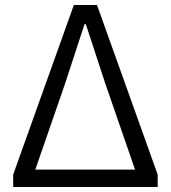

<svg xmlns="http://www.w3.org/2000/svg" viewBox="-20 -752 687 772"><path d="M33 0H614V-50L370 -732H277L33 -50ZM122 -70 242 -417 320 -655H325L403 -417L523 -70Z"/></svg>

Font: Noto Sans KR DemiLight
Style: Regular
Weight: 350
Designer: Ryoko NISHIZUKA 西塚涼子 (kana, bopomofo & ideographs); Paul D. Hunt (Latin, Greek & Cyrillic); Sandoll Communications 산돌커뮤니
Foundry: Adobe
Version: Version 2.004;hotconv 1.0.118;makeotfexe 2.5.65603